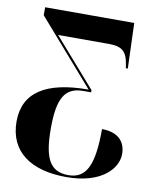

<svg xmlns="http://www.w3.org/2000/svg" viewBox="-82 -777 687 851"><g transform="rotate(10 261.5 -351.5)"><path d="M275 11C434 11 501 -68 501 -132C501 -192 462 -226 394 -226C394 -63 363 1 282 1C201 1 170 -52 170 -189C170 -325 200 -378 283 -378H318V-388L130 -603H358C418 -603 440 -584 449 -524L451 -510H460L453 -714H52V-678L305 -388C113 -388 15 -324 15 -194C15 -60 112 11 275 11Z"/></g></svg>

Font: Noto Serif Display ExtraCondensed Black
Style: Regular
Weight: 900
Width: 2
Designer: Monotype Design Team
Foundry: Monotype Imaging Inc.
Version: Version 2.009